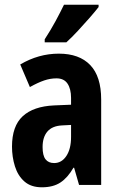

<svg xmlns="http://www.w3.org/2000/svg" viewBox="-20 -786 509 816"><path d="M230 -558Q317 -558 363.5 -509.5Q410 -461 410 -363V0H316L295 -73H292Q268 -31 237 -10.5Q206 10 158 10Q112 10 84 -14.5Q56 -39 43.5 -79Q31 -119 31 -163Q31 -250 76.5 -292Q122 -334 210 -338L282 -341V-370Q282 -408 267 -430.5Q252 -453 220 -453Q194 -453 167.5 -444Q141 -435 107 -416L66 -512Q144 -558 230 -558ZM244 -253Q202 -251 181.5 -227Q161 -203 161 -161Q161 -125 173.5 -109Q186 -93 210 -93Q242 -93 262 -123Q282 -153 282 -204V-255ZM399 -756Q385 -738 361.5 -711Q338 -684 311.5 -655.5Q285 -627 262 -606H170V-619Q196 -659 216 -696Q236 -733 252 -766H399Z"/></svg>

Font: Noto Sans Gujarati ExtraCondensed
Style: Bold
Weight: 700
Width: 2
Designer: Jelle Bosma - Monotype Design Team, Universal Thirst
Foundry: Monotype Imaging Inc.
Version: Version 2.106; ttfautohint (v1.8.4.7-5d5b)